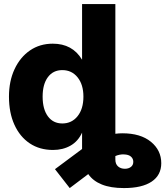

<svg xmlns="http://www.w3.org/2000/svg" viewBox="-20 -748 836 972"><path d="M607.4 204.1Q540 204.1 495.4 186Q450.7 168 426.8 133.3L333 204.1L258.3 108.4L395.5 6.3V-76.7Q375.5 -32.7 336.9 -10.7Q298.3 11.2 248.5 11.2Q180.7 11.2 130.6 -22.2Q80.6 -55.7 53 -116.5Q25.4 -177.2 25.4 -258.8Q25.4 -337.4 53.7 -397.9Q82 -458.5 131.8 -492.7Q181.6 -526.9 247.1 -526.9Q346.7 -526.9 395 -446.3H395.5V-727.5H564V-70.8Q582 -73.2 599.6 -73.2Q691.4 -73.2 743.9 -30.3Q796.4 12.7 796.4 78.1Q796.4 138.7 747.8 171.4Q699.2 204.1 607.4 204.1ZM295.4 -123Q343.3 -123 372.8 -159.9Q402.3 -196.8 402.3 -258.8Q402.3 -319.8 372.8 -356.4Q343.3 -393.1 295.4 -393.1Q249 -393.1 222.4 -357.4Q195.8 -321.8 195.8 -258.8Q195.8 -195.3 222.4 -159.2Q249 -123 295.4 -123ZM564 42V59.6Q564 82.5 577.6 94.5Q591.3 106.4 612.3 106.4Q630.4 106.4 642.6 97.2Q654.8 87.9 654.8 71.3Q654.8 55.2 642.8 44.7Q630.9 34.2 606.9 33.7Q585.9 32.7 564 42Z"/></svg>

Font: Inter Display ExtraBold
Style: Regular
Weight: 800
Designer: Rasmus Andersson
Foundry: rsms
Version: Version 4.000;git-a52131595